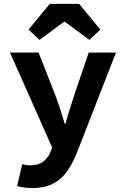

<svg xmlns="http://www.w3.org/2000/svg" viewBox="-20 -764 640 978"><path d="M142.6 194Q121.4 194 102.1 191Q82.8 188 67 184L93.5 71.9Q103.3 74.9 113 76.6Q122.7 78.3 131.6 78.3Q174.8 78.3 199.2 59.9Q223.6 41.5 235.9 13.2L245.6 -12.7L31 -496.1H176.7L260.5 -282.7Q273.7 -247.7 285.9 -210.5Q298.1 -173.2 309.5 -133.8H313.5Q323.6 -170.8 335.7 -208.8Q347.8 -246.9 359.2 -282.7L431.8 -496.1H570.6L375.2 5.4Q351.5 67.1 321.2 109.2Q291 151.3 248.3 172.6Q205.6 194 142.6 194ZM181.1 -560.8 125.2 -613.1 233.3 -744.2H383.2L491.3 -613.1L435.4 -560.8L310.2 -652.9H306.2Z"/></svg>

Font: Source Code Pro ExtraLight
Style: Regular
Weight: 200
Monospace: yes
Designer: Paul D. Hunt, Teo Tuominen
Foundry: Adobe
Version: Version 1.026;hotconv 1.1.0;makeotfexe 2.6.0